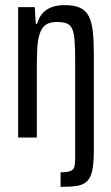

<svg xmlns="http://www.w3.org/2000/svg" viewBox="-20 -538 435 751"><path d="M217 193V136Q244 136 256.5 130.5Q269 125 271.5 112.5Q274 100 274 80V-301Q274 -352 271.5 -382Q269 -412 261.5 -427Q254 -442 239.5 -447Q225 -452 202 -452Q173 -452 157.5 -440Q142 -428 134.5 -403.5Q127 -379 125.5 -343.5Q124 -308 124 -260V0H51V-510H116L120 -445H125Q132 -469 145.5 -485Q159 -501 181 -509.5Q203 -518 234 -518Q271 -518 293.5 -507.5Q316 -497 327.5 -474Q339 -451 343 -415Q347 -379 347 -328V51Q347 100 341 128.5Q335 157 320.5 171Q306 185 281 189Q256 193 217 193Z"/></svg>

Font: Saira ExtraCondensed Medium
Style: Regular
Weight: 500
Width: 2
Designer: Hector Gatti with collaboration of the Omnibus-Type team
Foundry: Omnibus-Type
Version: Version 1.101